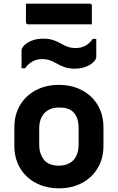

<svg xmlns="http://www.w3.org/2000/svg" viewBox="-20 -1011 640 1043"><path d="M300 -550Q354 -550 398.5 -533Q443 -516 475 -485.5Q507 -455 524.5 -413Q542 -371 542 -320V-219Q542 -151 511.5 -99Q481 -47 426.5 -17.5Q372 12 300 12Q246 12 201.5 -5Q157 -22 125 -52.5Q93 -83 75.5 -125Q58 -167 58 -218V-319Q58 -387 88.5 -439Q119 -491 174 -520.5Q229 -550 300 -550ZM301 -427Q267 -427 243 -413.5Q219 -400 206 -374.5Q193 -349 193 -313V-225Q193 -197 201 -175.5Q209 -154 223 -138Q236 -125 255.5 -118Q275 -111 299 -111Q333 -111 357.5 -124.5Q382 -138 394.5 -164Q407 -190 407 -225V-313Q407 -344 400 -365.5Q393 -387 379 -401Q366 -415 346.5 -421Q327 -427 301 -427ZM392 -750Q420 -750 443.5 -762.5Q467 -775 484 -800H503Q503 -783 503 -766.5Q503 -750 503 -735Q503 -720 503 -706Q503 -699 501.5 -694Q500 -689 495 -682Q479 -662 450.5 -650Q422 -638 387 -638Q354 -638 331.5 -646Q309 -654 291 -664.5Q273 -675 253.5 -682.5Q234 -690 208 -690Q180 -690 156.5 -677Q133 -664 116 -640H97Q97 -657 97 -673Q97 -689 97 -704.5Q97 -720 97 -733Q97 -741 98.5 -745.5Q100 -750 105 -757Q121 -777 149.5 -789Q178 -801 213 -801Q246 -801 268.5 -793.5Q291 -786 309 -775.5Q327 -765 346.5 -757.5Q366 -750 392 -750ZM121 -991H468Q473 -991 476 -988Q479 -985 479 -980Q479 -963 479 -946.5Q479 -930 479 -913.5Q479 -897 479 -879H132Q129 -879 126.5 -880.5Q124 -882 122.5 -884.5Q121 -887 121 -890Q121 -908 121 -924.5Q121 -941 121 -957.5Q121 -974 121 -991Z"/></svg>

Font: RecMonoLinear Nerd Font Mono
Style: Bold
Weight: 700
Monospace: yes
Version: Version 1.085; ttfautohint (v1.8.4.7-5d5b);Nerd Fonts 3.2.1